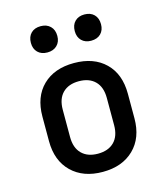

<svg xmlns="http://www.w3.org/2000/svg" viewBox="-117 -871 833 968"><g transform="rotate(-15 300.0 -386.5)"><path d="M300 9Q198 9 137.5 -50Q77 -109 77 -211V-339Q77 -442 137 -500.5Q197 -559 300 -559Q403 -559 463 -500.5Q523 -442 523 -339V-211Q523 -109 462.5 -50Q402 9 300 9ZM300 -86Q354 -86 384.5 -116.5Q415 -147 415 -204V-346Q415 -403 384.5 -433.5Q354 -464 300 -464Q246 -464 215.5 -433.5Q185 -403 185 -346V-204Q185 -147 215.5 -116.5Q246 -86 300 -86ZM414 -645Q383 -645 364.5 -663.5Q346 -682 346 -713Q346 -745 364.5 -763.5Q383 -782 414 -782Q446 -782 464.5 -763.5Q483 -745 483 -713Q483 -682 464.5 -663.5Q446 -645 414 -645ZM186 -645Q154 -645 135.5 -663.5Q117 -682 117 -713Q117 -745 135.5 -763.5Q154 -782 186 -782Q217 -782 236 -763.5Q255 -745 255 -713Q255 -682 236 -663.5Q217 -645 186 -645Z"/></g></svg>

Font: JetBrains Mono NL SemiBold
Style: Regular
Weight: 600
Designer: Philipp Nurullin, Konstantin Bulenkov
Foundry: JetBrains
Version: Version 2.304; ttfautohint (v1.8.4.7-5d5b)